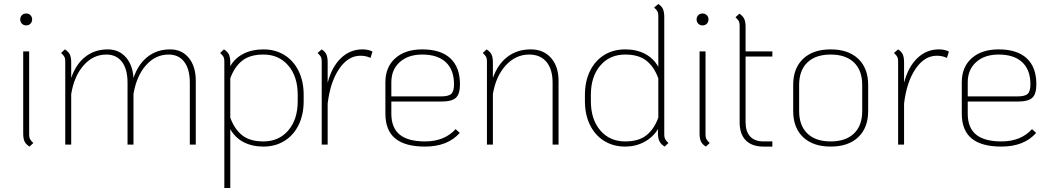

<svg xmlns="http://www.w3.org/2000/svg" viewBox="-20 -729 5295 968"><path d="M82 -631Q82 -644 90.5 -652.5Q99 -661 112 -661Q125 -661 133.5 -652.5Q142 -644 142 -631Q142 -618 133.5 -609.5Q125 -601 112 -601Q99 -601 90.5 -609.5Q82 -618 82 -631ZM97 -56V-470H127V-50Q127 -37 131 -28.5Q135 -20 148 -8L129 10Q111 -1 104 -15.5Q97 -30 97 -56Z M967 -322V0H937V-312Q937 -380 909 -417Q881 -454 830 -454Q764 -454 716 -400Q668 -346 653 -255V0H623V-312Q623 -380 595 -417Q567 -454 516 -454Q450 -454 402 -400Q354 -346 339 -255V0H309V-420Q309 -434 305 -442Q301 -450 288 -462L307 -480Q325 -469 332 -454.5Q339 -440 339 -414V-336Q363 -406 410.5 -443Q458 -480 524 -480Q579 -480 614 -441Q649 -402 653 -336Q677 -406 724.5 -443Q772 -480 838 -480Q897 -480 932 -437Q967 -394 967 -322Z M1111 -420Q1111 -434 1107 -442Q1103 -450 1090 -462L1109 -480Q1127 -469 1134 -454.5Q1141 -440 1141 -414V-395Q1164 -436 1207.5 -458Q1251 -480 1308 -480Q1368 -480 1414 -451.5Q1460 -423 1485.5 -371Q1511 -319 1511 -251V-219Q1511 -151 1485.5 -99Q1460 -47 1414 -18.5Q1368 10 1308 10Q1251 10 1208 -12.5Q1165 -35 1141 -78V219H1111ZM1481 -219V-251Q1481 -343 1433.5 -398.5Q1386 -454 1308 -454Q1240 -454 1201 -423Q1162 -392 1141 -334V-136Q1162 -78 1201 -47Q1240 -16 1308 -16Q1386 -16 1433.5 -71.5Q1481 -127 1481 -219Z M1858 -469 1848 -437Q1826 -448 1797 -448Q1735 -448 1690 -382Q1645 -316 1632 -207V0H1602V-420Q1602 -434 1598 -442Q1594 -450 1581 -462L1602 -480Q1619 -469 1625.5 -454.5Q1632 -440 1632 -414V-312Q1653 -392 1699 -436Q1745 -480 1807 -480Q1838 -480 1858 -469Z M2277 -78 2298 -59Q2237 10 2123 10Q2022 10 1972.5 -31Q1923 -72 1923 -156V-314Q1923 -391 1973 -435.5Q2023 -480 2109 -480Q2202 -480 2250.5 -435Q2299 -390 2299 -304Q2299 -255 2278.5 -236Q2258 -217 2204 -217H1953V-156Q1953 -85 1995 -50.5Q2037 -16 2123 -16Q2221 -16 2277 -78ZM1953 -314V-243H2204Q2242 -243 2255.5 -256Q2269 -269 2269 -304Q2269 -377 2227.5 -415.5Q2186 -454 2109 -454Q2038 -454 1995.5 -416Q1953 -378 1953 -314Z M2796 -322V0H2766V-312Q2766 -380 2735 -417Q2704 -454 2648 -454Q2580 -454 2530 -399.5Q2480 -345 2465 -255V0H2435V-420Q2435 -434 2431 -442Q2427 -450 2414 -462L2433 -480Q2451 -469 2458 -454.5Q2465 -440 2465 -414V-336Q2490 -406 2539 -443Q2588 -480 2656 -480Q2720 -480 2758 -437Q2796 -394 2796 -322Z M3350 -8 3331 10Q3314 0 3305.5 -15.5Q3297 -31 3297 -59Q3297 -72 3298 -79Q3272 -37 3228.5 -13.5Q3185 10 3132 10Q3072 10 3026 -18.5Q2980 -47 2954.5 -99Q2929 -151 2929 -219V-251Q2929 -319 2954.5 -371Q2980 -423 3026 -451.5Q3072 -480 3132 -480Q3189 -480 3232 -457.5Q3275 -435 3299 -392V-649Q3299 -663 3295 -671Q3291 -679 3278 -691L3299 -709Q3316 -698 3322.5 -683Q3329 -668 3329 -643V-50Q3329 -37 3333 -28.5Q3337 -20 3350 -8ZM3299 -136V-334Q3278 -392 3239 -423Q3200 -454 3132 -454Q3054 -454 3006.5 -398.5Q2959 -343 2959 -251V-219Q2959 -127 3006.5 -71.5Q3054 -16 3132 -16Q3200 -16 3239 -47Q3278 -78 3299 -136Z M3492 -631Q3492 -644 3500.5 -652.5Q3509 -661 3522 -661Q3535 -661 3543.5 -652.5Q3552 -644 3552 -631Q3552 -618 3543.5 -609.5Q3535 -601 3522 -601Q3509 -601 3500.5 -609.5Q3492 -618 3492 -631ZM3507 -56V-470H3537V-50Q3537 -37 3541 -28.5Q3545 -20 3558 -8L3539 10Q3521 -1 3514 -15.5Q3507 -30 3507 -56Z M3739 -444V-112Q3739 -66 3762 -41Q3785 -16 3829 -16H3874V10H3829Q3771 10 3740 -21.5Q3709 -53 3709 -112V-600Q3709 -614 3705 -622Q3701 -630 3688 -642L3708 -660Q3725 -649 3732 -634Q3739 -619 3739 -594V-470H3874V-444Z M3979 -169V-301Q3979 -385 4029 -432.5Q4079 -480 4168 -480Q4257 -480 4307 -432.5Q4357 -385 4357 -301V-169Q4357 -85 4307 -37.5Q4257 10 4168 10Q4079 10 4029 -37.5Q3979 -85 3979 -169ZM4327 -169V-301Q4327 -374 4285.5 -414Q4244 -454 4168 -454Q4092 -454 4050.5 -414Q4009 -374 4009 -301V-169Q4009 -96 4050.5 -56Q4092 -16 4168 -16Q4244 -16 4285.5 -56Q4327 -96 4327 -169Z M4764 -469 4754 -437Q4732 -448 4703 -448Q4641 -448 4596 -382Q4551 -316 4538 -207V0H4508V-420Q4508 -434 4504 -442Q4500 -450 4487 -462L4508 -480Q4525 -469 4531.5 -454.5Q4538 -440 4538 -414V-312Q4559 -392 4605 -436Q4651 -480 4713 -480Q4744 -480 4764 -469Z M5183 -78 5204 -59Q5143 10 5029 10Q4928 10 4878.5 -31Q4829 -72 4829 -156V-314Q4829 -391 4879 -435.5Q4929 -480 5015 -480Q5108 -480 5156.5 -435Q5205 -390 5205 -304Q5205 -255 5184.5 -236Q5164 -217 5110 -217H4859V-156Q4859 -85 4901 -50.5Q4943 -16 5029 -16Q5127 -16 5183 -78ZM4859 -314V-243H5110Q5148 -243 5161.5 -256Q5175 -269 5175 -304Q5175 -377 5133.5 -415.5Q5092 -454 5015 -454Q4944 -454 4901.5 -416Q4859 -378 4859 -314Z"/></svg>

Font: KoHo ExtraLight
Style: Regular
Weight: 275
Version: Version 1.000; ttfautohint (v1.6)